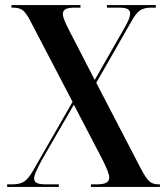

<svg xmlns="http://www.w3.org/2000/svg" viewBox="-20 -734 656 754"><path d="M8 0V-10H28Q57 -10 74 -20.5Q91 -31 110 -64L265 -334L99 -652Q83 -683 69.5 -693.5Q56 -704 32 -704H25V-714H296V-704H274Q248 -704 237.5 -698Q227 -692 227 -679Q227 -669 233.5 -653Q240 -637 251 -616L352 -420L464 -616Q477 -638 484 -654Q491 -670 491 -681Q491 -693 481 -698.5Q471 -704 447 -704H400V-714H592V-704H573Q547 -704 530.5 -693.5Q514 -683 496 -650L358 -409L533 -72Q553 -34 566.5 -22Q580 -10 602 -10H608V0H337V-10H359Q386 -10 397.5 -16.5Q409 -23 409 -37Q409 -55 381 -110L270 -323L145 -107Q132 -83 123 -63.5Q114 -44 114 -33Q114 -21 124.5 -15.5Q135 -10 160 -10H211V0Z"/></svg>

Font: Noto Serif Display Condensed SemiBold
Style: Regular
Weight: 600
Width: 3
Designer: Monotype Design Team
Foundry: Monotype Imaging Inc.
Version: Version 2.009